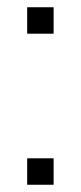

<svg xmlns="http://www.w3.org/2000/svg" viewBox="-20 -510 223 530"><path d="M55 -490H128V-417H55ZM55 -73H128V0H55Z"/></svg>

Font: Pridi ExtraLight
Style: Regular
Weight: 275
Designer: Katatrad Team
Foundry: CadsonDemak
Version: Version 1.001